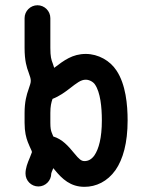

<svg xmlns="http://www.w3.org/2000/svg" viewBox="-20 -705 558 728"><path d="M76.7 -46.9C76.7 -20 98.6 2 125.5 2C152.3 2 174.3 -20 174.3 -46.9C174.3 -49.3 176.8 -54.7 182.1 -67.4L187 -61.5C215.8 -25.9 247.6 3.4 300.3 3.4C344.2 3.4 387.2 -16.6 418 -60.1C446.3 -101.1 463.9 -162.6 463.9 -248.5C463.9 -307.1 457 -385.3 421.4 -438C397.5 -474.6 353 -500.5 305.2 -500.5C254.9 -500.5 222.7 -476.1 185.5 -447.8L180.2 -463.9C174.3 -479 170.9 -490.2 170.9 -523.4V-636.2C170.9 -663.1 148.9 -685.1 122.1 -685.1C95.2 -685.1 73.2 -663.1 73.2 -636.2V-523.4C73.2 -474.1 81.5 -448.7 88.4 -430.7C94.2 -413.6 96.7 -407.7 96.7 -398.4C96.7 -390.1 93.8 -383.3 87.9 -365.2C81.1 -346.2 73.2 -319.3 73.2 -276.9V-239.7C73.2 -204.6 79.1 -183.1 85.4 -166.5C96.7 -138.2 101.1 -133.3 101.1 -127.9C101.1 -128.9 99.1 -122.1 93.3 -107.9C84 -86.4 76.7 -66.9 76.7 -46.9ZM170.9 -239.7V-276.9C170.9 -302.2 174.3 -315.9 179.2 -330.1C205.6 -340.3 226.6 -356 243.7 -369.1C271.5 -390.6 286.6 -402.8 305.2 -402.8C319.8 -402.8 334.5 -393.6 340.3 -384.3C360.4 -355 366.2 -299.3 366.2 -248.5C366.2 -182.1 354.5 -140.1 337.9 -115.7C326.7 -100.1 314 -94.2 300.3 -94.2C288.1 -94.2 279.8 -101.6 262.2 -123C237.8 -152.8 215.8 -177.2 182.1 -187.5L176.3 -201.7C172.9 -210.4 170.9 -219.2 170.9 -239.7Z"/></svg>

Font: Velvelyne Book
Style: Bold
Weight: 700
Designer: Manon Van der Borght et Mariel Nils
Foundry: Velvetyne
Version: Version 1.070;Glyphs 3.3.1 (3343)